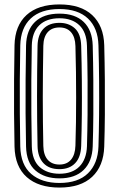

<svg xmlns="http://www.w3.org/2000/svg" viewBox="-20 -829 532 858"><path d="M245.7 9.2Q152.4 9.2 99.7 -37.4Q47 -84.1 44.9 -173.6Q43.3 -246 42.8 -321.6Q42.3 -397.2 42.9 -474.1Q43.5 -550.9 44.9 -627.1Q46.8 -714.5 98.6 -761.9Q150.5 -809.2 245.7 -809.2Q341 -809.2 392.1 -761.5Q443.3 -713.7 445.8 -627.1Q447.8 -551.7 448.5 -472.4Q449.2 -393.1 448.6 -316.9Q448 -240.6 445.8 -173.6Q442.9 -86.7 391.7 -38.7Q340.5 9.2 245.7 9.2ZM245.7 -11.4Q329.1 -11.4 373.2 -54.6Q417.4 -97.8 420 -174.2Q422 -237.8 422.7 -312Q423.5 -386.2 422.9 -466Q422.3 -545.9 420 -626.2Q417.9 -703.7 373.1 -746.2Q328.3 -788.6 245.7 -788.6Q162.2 -788.6 117.3 -746.3Q72.4 -704 70.6 -626.4Q69 -547.7 68.5 -470.9Q68.1 -394.2 68.6 -319.9Q69.2 -245.6 70.6 -174.2Q72.6 -92.3 119.5 -51.8Q166.4 -11.4 245.7 -11.4ZM245.7 -31.9Q179.2 -31.9 138.6 -66.9Q98 -101.9 96.4 -174.8Q94.7 -248.2 94.3 -322.4Q93.8 -396.6 94.4 -472.4Q94.9 -548.1 96.4 -625.8Q97.9 -694 136.3 -731Q174.8 -768.1 245.7 -768.1Q315.4 -768.1 353.9 -731.1Q392.4 -694.1 394.3 -625.6Q396.4 -549.5 397 -471Q397.7 -392.4 397.1 -317Q396.5 -241.6 394.3 -174.7Q392 -106.7 353.6 -69.3Q315.3 -31.9 245.7 -31.9ZM245.7 -52.6Q303 -52.6 334.8 -84.7Q366.5 -116.8 368.6 -175.3Q370.6 -242.7 371.3 -317.1Q371.9 -391.6 371.4 -469.4Q370.8 -547.3 368.6 -624.8Q366.9 -685.7 334.3 -716.5Q301.7 -747.4 245.7 -747.4Q187.4 -747.4 155.4 -715.9Q123.4 -684.3 122.1 -625.4Q120.5 -545.7 120 -469.1Q119.5 -392.5 120.1 -319.2Q120.7 -245.9 122.1 -175.4Q123.6 -112.9 157.1 -82.7Q190.7 -52.6 245.7 -52.6ZM245.7 -73.1Q199 -73.1 174 -100.1Q148.9 -127.1 147.8 -176Q146.7 -230.9 146.1 -286.3Q145.5 -341.8 145.5 -398Q145.5 -454.2 146.1 -510.9Q146.7 -567.6 147.8 -624.8Q148.9 -673.9 174.2 -700.4Q199.5 -726.9 245.7 -726.9Q287.4 -726.9 314.4 -702.4Q341.3 -677.9 342.8 -623.9Q345.1 -544.2 345.7 -467.7Q346.4 -391.1 345.7 -318.4Q345 -245.7 342.8 -177.3Q341.2 -126.1 315.7 -99.6Q290.3 -73.1 245.7 -73.1ZM245.7 -93.7Q279.3 -93.7 297.6 -115.8Q315.9 -137.9 317.1 -178.1Q318.8 -229.1 319.5 -283Q320.2 -336.9 320.2 -393Q320.3 -449.2 319.5 -506.9Q318.7 -564.7 317.1 -623.1Q316 -663.4 297.6 -684.8Q279.3 -706.3 245.7 -706.3Q211.8 -706.3 193.1 -685.1Q174.4 -663.9 173.6 -624.3Q172.5 -565.7 171.9 -508.1Q171.3 -450.6 171.2 -394.4Q171.2 -338.3 171.8 -283.8Q172.4 -229.3 173.6 -176.7Q174.6 -136.2 193.3 -115Q212 -93.7 245.7 -93.7Z"/></svg>

Font: Big Shoulders Inline Text SC Thin
Style: Regular
Weight: 100
Designer: Patric King
Foundry: XO Type Co
Version: Version 2.002